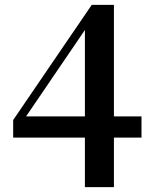

<svg xmlns="http://www.w3.org/2000/svg" viewBox="-20 -767 624 787"><path d="M328 -290V-644L87 -290ZM560 -203H447V0H328V-203H34V-275L356 -747H447V-290H560Z"/></svg>

Font: `n[OS CN
Style: <[WOS[P|ûg*[NI>           
Weight: 700
Designer: Ryoko NISHIZUKA ¬âXZm¬º[P (kana & ideographs); Frank Grie√ühammer (Latin, Greek & Cyrillic); Wenlong ZHANG _ e¬á¬ü¬ô (b
Foundry: Adobe Systems Incorporated
Version: Version 1.00 April 7, 2017, initial release